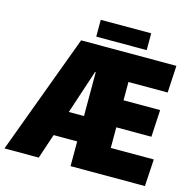

<svg xmlns="http://www.w3.org/2000/svg" viewBox="-122 -1000 1141 1125"><g transform="rotate(15 448.0 -437.0)"><path d="M272 -728H850L841 -564H603V-453H825L816 -289H603V-164H864L854 0H403V-150H260L210 0H2ZM399 -570 311 -304H403V-570ZM352 -772V-874H658V-772Z"/></g></svg>

Font: Murecho Black
Style: Regular
Weight: 900
Designer: Neil Summerour
Foundry: Positype
Version: Version 1.010; ttfautohint (v1.8.3)